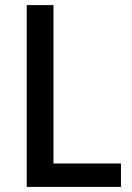

<svg xmlns="http://www.w3.org/2000/svg" viewBox="-20 -734 518 754"><path d="M85 0H455V-92H190V-714H85Z"/></svg>

Font: Noto Sans Khmer SemiCondensed Medium
Style: Regular
Weight: 500
Width: 4
Designer: Danh Hong and the Monotype Design Team
Foundry: Monotype Imaging Inc.
Version: Version 2.004